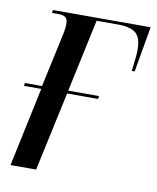

<svg xmlns="http://www.w3.org/2000/svg" viewBox="-67 -589 527 643"><g transform="rotate(10 197.0 -268.0)"><path d="M12 0 69 -269H10L12 -279H70L102 -427Q107 -450 110.5 -467Q114 -484 114 -497Q114 -514 106.5 -520Q99 -526 80 -526H60L62 -536H394L367 -381H357Q361 -414 362.5 -428.5Q364 -443 364 -455Q364 -495 345.5 -510.5Q327 -526 285 -526H212L159 -279H264L262 -269H157L99 0Z"/></g></svg>

Font: Noto Serif Display ExtraCondensed
Style: Italic
Weight: 400
Width: 2
Italic angle: -12°
Designer: Monotype Design Team
Foundry: Monotype Imaging Inc.
Version: Version 2.009